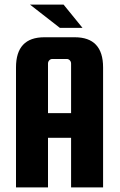

<svg xmlns="http://www.w3.org/2000/svg" viewBox="-20 -820 525 840"><path d="M307 -657Q431 -657 431 -525V0H291V-217H190V0H50V-525Q50 -657 174 -657ZM190 -325H291V-542Q291 -550 285.5 -556Q280 -562 272 -562H209Q201 -562 195.5 -556Q190 -550 190 -542ZM242 -698 111 -800H258L341 -698Z"/></svg>

Font: Squada One
Style: Regular
Weight: 400
Designer: Joe Prince
Foundry: Joe Prince
Version: Version 1.001